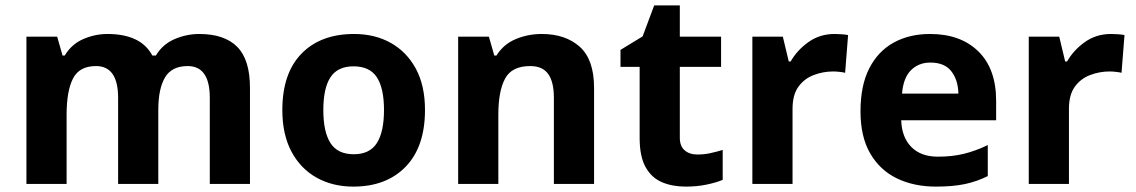

<svg xmlns="http://www.w3.org/2000/svg" viewBox="-20 -682 4211 712"><path d="M719 -556Q812 -556 859.5 -508.5Q907 -461 907 -356V0H758V-319Q758 -437 676 -437Q617 -437 592 -395Q567 -353 567 -274V0H418V-319Q418 -437 336 -437Q274 -437 250.5 -390.5Q227 -344 227 -257V0H78V-546H192L212 -476H220Q245 -518 288.5 -537Q332 -556 379 -556Q439 -556 481 -536.5Q523 -517 545 -476H558Q583 -518 627.5 -537Q672 -556 719 -556Z M1556 -274Q1556 -138 1484.5 -64Q1413 10 1290 10Q1214 10 1154.5 -23Q1095 -56 1061 -119.5Q1027 -183 1027 -274Q1027 -410 1098 -483Q1169 -556 1293 -556Q1370 -556 1429 -523Q1488 -490 1522 -427.5Q1556 -365 1556 -274ZM1179 -274Q1179 -193 1205.5 -151.5Q1232 -110 1292 -110Q1351 -110 1377.5 -151.5Q1404 -193 1404 -274Q1404 -355 1377.5 -395.5Q1351 -436 1291 -436Q1232 -436 1205.5 -395.5Q1179 -355 1179 -274Z M1989 -556Q2077 -556 2130 -508.5Q2183 -461 2183 -356V0H2034V-319Q2034 -378 2013 -407.5Q1992 -437 1946 -437Q1878 -437 1853 -390.5Q1828 -344 1828 -257V0H1679V-546H1793L1813 -476H1821Q1847 -518 1892.5 -537Q1938 -556 1989 -556Z M2566 -109Q2591 -109 2614 -114Q2637 -119 2660 -126V-15Q2636 -5 2600.5 2.5Q2565 10 2523 10Q2474 10 2435.5 -6Q2397 -22 2374.5 -61.5Q2352 -101 2352 -171V-434H2281V-497L2363 -547L2406 -662H2501V-546H2654V-434H2501V-171Q2501 -140 2519 -124.5Q2537 -109 2566 -109Z M3075 -556Q3086 -556 3101 -555Q3116 -554 3125 -552L3114 -412Q3107 -414 3093.5 -415.5Q3080 -417 3070 -417Q3032 -417 2997 -403.5Q2962 -390 2940.5 -360Q2919 -330 2919 -278V0H2770V-546H2883L2905 -454H2912Q2936 -496 2978 -526Q3020 -556 3075 -556Z M3429 -556Q3542 -556 3608 -491.5Q3674 -427 3674 -308V-236H3322Q3324 -173 3359.5 -137Q3395 -101 3458 -101Q3511 -101 3554 -111.5Q3597 -122 3643 -144V-29Q3603 -9 3558.5 0.5Q3514 10 3451 10Q3369 10 3306 -20.5Q3243 -51 3207 -113Q3171 -175 3171 -269Q3171 -365 3203.5 -428.5Q3236 -492 3294 -524Q3352 -556 3429 -556ZM3430 -450Q3387 -450 3358.5 -422Q3330 -394 3325 -335H3534Q3533 -385 3508 -417.5Q3483 -450 3430 -450Z M4100 -556Q4111 -556 4126 -555Q4141 -554 4150 -552L4139 -412Q4132 -414 4118.5 -415.5Q4105 -417 4095 -417Q4057 -417 4022 -403.5Q3987 -390 3965.5 -360Q3944 -330 3944 -278V0H3795V-546H3908L3930 -454H3937Q3961 -496 4003 -526Q4045 -556 4100 -556Z"/></svg>

Font: Noto Sans Kayah Li
Style: Bold
Weight: 700
Designer: Monotype Design Team, Sérgio Martins
Foundry: Monotype Imaging Inc.
Version: Version 2.002; ttfautohint (v1.8.4.7-5d5b)